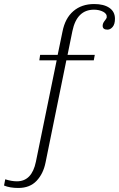

<svg xmlns="http://www.w3.org/2000/svg" viewBox="-65 -742 590 952"><path d="M505 -649Q505 -622 493.5 -608.5Q482 -595 468 -595Q444 -595 444 -614Q444 -626 453 -637.5Q462 -649 464 -654Q467 -673 447 -683.5Q427 -694 401 -694Q316 -694 294 -588L270 -470H405L400 -443H264L161 63Q150 119 116.5 154.5Q83 190 26 190Q-16 190 -45 178L-39 147Q-8 157 19 157Q93 157 113 60L216 -443H130L134 -470H221L245 -586Q258 -652 299 -687Q340 -722 402 -722Q450 -722 477.5 -703Q505 -684 505 -649Z"/></svg>

Font: Taviraj ExtraLight
Style: Italic
Weight: 275
Italic angle: -12°
Designer: Katatrad Team
Foundry: CadsonDemak
Version: Version 1.001